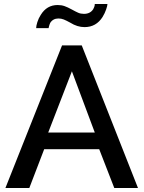

<svg xmlns="http://www.w3.org/2000/svg" viewBox="-20 -936 715 956"><path d="M491 -852Q502 -870 508.5 -889Q515 -908 515 -916H452L451 -907Q450 -902 444 -890Q429 -867 398 -867Q382 -867 369.5 -872.5Q357 -878 337 -889Q317 -900 301.5 -905.5Q286 -911 267 -911Q213 -911 183 -862Q172 -845 166 -826Q160 -807 160 -796H222L224 -805Q226 -813 230 -822Q244 -844 271 -844Q285 -844 297.5 -839Q310 -834 330 -823Q365 -801 401 -801Q459 -801 491 -852ZM126 0 200 -193H474L549 0H667L387 -710H289L7 0ZM338 -581 452 -276H220Z"/></svg>

Font: RT Raleway SemiBold
Style: Regular
Weight: 400
Designer: Matt McInerney, Pablo Impallari, Rodrigo Fuenzalida — Edited by Milan Moffatt in April 2016
Foundry: Matt McInerney, Pablo Impallari, Rodrigo Fuenzalida — Edited by Milan Moffatt in April 2016
Version: Version 3.001